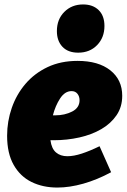

<svg xmlns="http://www.w3.org/2000/svg" viewBox="-20 -829 570 864"><path d="M238 15Q173 15 122 -10Q71 -35 41.5 -87Q12 -139 12 -218Q12 -283 33 -343.5Q54 -404 94.5 -451.5Q135 -499 194 -527Q253 -555 329 -555Q423 -555 476.5 -512.5Q530 -470 530 -398Q530 -348 504.5 -310.5Q479 -273 436 -248Q393 -223 337.5 -210.5Q282 -198 222 -198Q214 -198 207 -198Q212 -160 232 -143Q252 -126 283 -126Q312 -126 348.5 -138Q385 -150 428 -171L480 -54Q417 -20 355 -2.5Q293 15 238 15ZM302 -419Q272 -419 250.5 -386Q229 -353 218 -310Q222 -310 229 -310Q271 -310 304.5 -327Q338 -344 338 -378Q338 -395 328.5 -407Q319 -419 302 -419ZM332 -592Q286 -592 261 -618.5Q236 -645 236 -689Q236 -742 269.5 -775.5Q303 -809 354 -809Q398 -809 424 -783.5Q450 -758 450 -712Q450 -660 417 -626Q384 -592 332 -592Z"/></svg>

Font: Bitter Black
Style: Italic
Weight: 900
Italic angle: -9°
Designer: Sol Matas, and Bitter project Authors
Foundry: Sol Matas
Version: Version 2.001